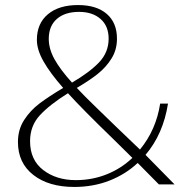

<svg xmlns="http://www.w3.org/2000/svg" viewBox="-20 -730 762 760"><path d="M671 0H609L525 -85Q477 -40 413 -15Q349 10 274 10Q173 10 112 -37.5Q51 -85 51 -168Q51 -217 75.5 -255Q100 -293 136.5 -320.5Q173 -348 230 -382Q179 -440 152.5 -486.5Q126 -533 126 -572Q126 -637 169.5 -673.5Q213 -710 289 -710Q362 -710 402.5 -675Q443 -640 443 -577Q443 -533 421.5 -498.5Q400 -464 367.5 -438Q335 -412 284 -382Q312 -352 361.5 -304Q411 -256 440 -228Q472 -198 534 -138Q598 -216 614 -320H645Q626 -199 556 -117ZM265 -403Q335 -444 372.5 -483.5Q410 -523 410 -577Q410 -627 378 -655Q346 -683 293 -683Q237 -683 205 -655Q173 -627 173 -576Q173 -537 195.5 -496Q218 -455 265 -403ZM504 -105 429 -179Q305 -299 249 -361Q177 -316 138 -274Q99 -232 99 -171Q99 -97 151 -57Q203 -17 280 -17Q345 -17 402.5 -40Q460 -63 504 -105Z"/></svg>

Font: Trirong ExtraLight
Style: Regular
Weight: 275
Designer: Katatrad Team
Foundry: CadsonDemak
Version: Version 1.001